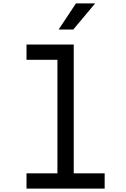

<svg xmlns="http://www.w3.org/2000/svg" viewBox="-20 -1110 740 1130"><path d="M136 -848H414V-90H596V0H136V-90H318V-758H136ZM325 -936 427 -1090H540L411 -936Z"/></svg>

Font: Martian Mono Light
Style: Regular
Weight: 300
Monospace: yes
Designer: Roman Shamin
Foundry: Evil Martians
Version: Version 1.000; ttfautohint (v1.8.4.7-5d5b)